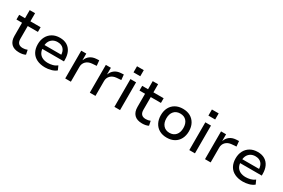

<svg xmlns="http://www.w3.org/2000/svg" viewBox="97 -1843 4385 2975"><g transform="rotate(30 2289.5 -355.5)"><path d="M308 9Q214 9 166.5 -39.5Q119 -88 119 -178V-413H19V-497H124V-642H220V-497H403V-413H221V-185Q221 -131 246.5 -104.5Q272 -78 323 -78Q345 -78 365 -82Q385 -86 404 -94L420 -15Q397 -2 367.5 3.5Q338 9 308 9Z M772 9Q686 9 623.5 -21.5Q561 -52 528.5 -110Q496 -168 496 -249Q496 -323 526 -381Q556 -439 612.5 -472.5Q669 -506 747 -506Q822 -506 874 -475Q926 -444 953.5 -386.5Q981 -329 981 -250V-219H572V-288H913L894 -268Q894 -347 856 -388.5Q818 -430 748 -430Q702 -430 667 -410Q632 -390 612 -353Q592 -316 592 -262V-250Q592 -191 614 -152Q636 -113 677 -93Q718 -73 775 -73Q815 -73 857.5 -83.5Q900 -94 937 -122L969 -51Q930 -19 876.5 -5Q823 9 772 9Z M1130 0V-497H1220V-381H1223Q1242 -435 1286.5 -467.5Q1331 -500 1395 -504L1446 -507L1455 -413L1375 -407Q1307 -401 1269 -362Q1231 -323 1231 -267V0Z M1570 0V-497H1660V-381H1663Q1682 -435 1726.5 -467.5Q1771 -500 1835 -504L1886 -507L1895 -413L1815 -407Q1747 -401 1709 -362Q1671 -323 1671 -267V0Z M1999 -611V-720H2120V-611ZM2010 0V-497H2111V0Z M2509 9Q2415 9 2367.5 -39.5Q2320 -88 2320 -178V-413H2220V-497H2325V-642H2421V-497H2604V-413H2422V-185Q2422 -131 2447.5 -104.5Q2473 -78 2524 -78Q2546 -78 2566 -82Q2586 -86 2605 -94L2621 -15Q2598 -2 2568.5 3.5Q2539 9 2509 9Z M2949 9Q2871 9 2814.5 -23Q2758 -55 2727.5 -113.5Q2697 -172 2697 -249Q2697 -327 2727.5 -384.5Q2758 -442 2814.5 -474Q2871 -506 2948 -506Q3026 -506 3082 -474Q3138 -442 3169 -384.5Q3200 -327 3200 -249Q3200 -172 3169.5 -113.5Q3139 -55 3082.5 -23Q3026 9 2949 9ZM2948 -77Q3019 -77 3059.5 -123.5Q3100 -170 3100 -250Q3100 -329 3060 -375Q3020 -421 2948 -421Q2877 -421 2836.5 -375Q2796 -329 2796 -250Q2796 -170 2837 -123.5Q2878 -77 2948 -77Z M3339 -611V-720H3460V-611ZM3350 0V-497H3451V0Z M3631 0V-497H3721V-381H3724Q3743 -435 3787.5 -467.5Q3832 -500 3896 -504L3947 -507L3956 -413L3876 -407Q3808 -401 3770 -362Q3732 -323 3732 -267V0Z M4311 9Q4225 9 4162.5 -21.5Q4100 -52 4067.5 -110Q4035 -168 4035 -249Q4035 -323 4065 -381Q4095 -439 4151.5 -472.5Q4208 -506 4286 -506Q4361 -506 4413 -475Q4465 -444 4492.5 -386.5Q4520 -329 4520 -250V-219H4111V-288H4452L4433 -268Q4433 -347 4395 -388.5Q4357 -430 4287 -430Q4241 -430 4206 -410Q4171 -390 4151 -353Q4131 -316 4131 -262V-250Q4131 -191 4153 -152Q4175 -113 4216 -93Q4257 -73 4314 -73Q4354 -73 4396.5 -83.5Q4439 -94 4476 -122L4508 -51Q4469 -19 4415.5 -5Q4362 9 4311 9Z"/></g></svg>

Font: Nunito Sans 7pt Medium
Style: Regular
Weight: 500
Designer: Vernon Adams
Foundry: Vernon Adams
Version: Version 3.101;gftools[0.9.27]